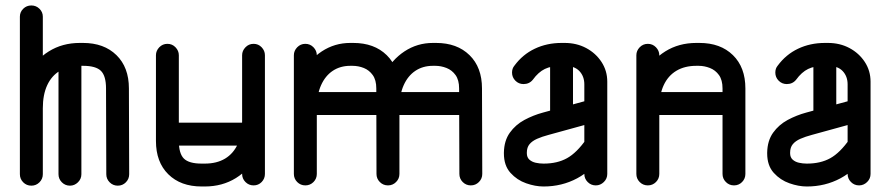

<svg xmlns="http://www.w3.org/2000/svg" viewBox="-20 -678 3261 703"><path d="M136.8 -40.2Q136.8 -22.8 124.5 -10.5Q112.2 1.8 94.8 1.8Q77.2 1.8 65 -10.5Q52.8 -22.8 52.8 -40.2V-617Q52.8 -633.8 65 -645.9Q77.2 -658 94.8 -658Q112.2 -658 124.5 -645.9Q136.8 -633.8 136.8 -617ZM136.8 -281.8Q136.8 -264.2 124.5 -252Q112.2 -239.8 94.8 -239.8Q77.2 -239.8 65 -252Q52.8 -264.2 52.8 -281.8Q52.8 -350.8 81 -404.9Q109.2 -459 158.8 -489.9Q208.2 -520.8 272.2 -520.8H284Q360.8 -520.8 406.4 -476.1Q452 -431.5 452 -354.2L453 -40.2Q453 -22.8 440.9 -10.5Q428.8 1.8 411.2 1.8Q393.8 1.8 381.5 -10.5Q369.2 -22.8 369.2 -40.2L368.2 -354.2Q368.2 -400 349.6 -418.5Q331 -437 284 -437H272.2Q229.8 -437 199.2 -418.8Q168.8 -400.5 152.8 -365.9Q136.8 -331.2 136.8 -281.8ZM278 -40.2Q278 -22.8 265.4 -10.5Q252.8 1.8 236.2 1.8Q218.8 1.8 206.5 -10.5Q194.2 -22.8 194.2 -40.2V-466.5Q194.2 -484 206.5 -496.2Q218.8 -508.5 236.2 -508.5Q252.8 -508.5 265.4 -496.2Q278 -484 278 -466.5Z M950 -41.2Q950 -23.8 938 -11.5Q926 0.8 908.5 0.8Q891 0.8 878.8 -11.5Q866.5 -23.8 866.5 -41.2V-475.8Q866.5 -492.2 878.8 -504.9Q891 -517.5 908.5 -517.5Q926 -517.5 938 -504.9Q950 -492.2 950 -475.8ZM866.5 -233.8Q866.5 -251.2 878.8 -263.5Q891 -275.8 908.5 -275.8Q926 -275.8 938 -263.5Q950 -251.2 950 -233.8Q950 -165.5 921.9 -111.4Q893.8 -57.2 844 -26.2Q794.2 4.8 730 4.8H718.2Q641.5 4.8 596.2 -39.9Q551 -84.5 551 -161.8V-475.8Q551 -492.2 563.2 -504.9Q575.5 -517.5 593 -517.5Q610.5 -517.5 622.6 -504.9Q634.8 -492.2 634.8 -475.8V-161.8Q634.8 -116 653.2 -97.5Q671.8 -79 718.2 -79H730Q773.5 -79 804 -97.2Q834.5 -115.5 850.5 -150.4Q866.5 -185.2 866.5 -233.8ZM593 -145Q575.5 -145 563.2 -157.6Q551 -170.2 551 -186.8Q551 -204.2 563.2 -216.5Q575.5 -228.8 593 -228.8H904.2Q921.8 -228.8 934 -216.5Q946.2 -204.2 946.2 -186.8Q946.2 -170.2 934 -157.6Q921.8 -145 904.2 -145Z M1140 -41.2Q1140 -23.8 1127.8 -11.5Q1115.5 0.8 1098 0.8Q1080.5 0.8 1068.2 -11.5Q1056 -23.8 1056 -41.2V-475.8Q1056 -492.2 1068.2 -504.9Q1080.5 -517.5 1098 -517.5Q1115.5 -517.5 1127.8 -504.9Q1140 -492.2 1140 -475.8ZM1399.5 -341Q1417 -341 1429.2 -328.4Q1441.5 -315.8 1441.5 -299Q1441.5 -281.5 1429.2 -269.2Q1417 -257 1399.5 -257H1102Q1084.5 -257 1072.2 -269.2Q1060 -281.5 1060 -299Q1060 -315.8 1072.2 -328.4Q1084.5 -341 1102 -341ZM1442.5 -41.2Q1442.5 -23.8 1430.2 -11.5Q1418 0.8 1400.5 0.8Q1383 0.8 1370.8 -11.5Q1358.5 -23.8 1358.5 -41.2V-281.8Q1358.5 -350.8 1386.2 -404.8Q1414 -458.8 1460.9 -489.8Q1507.8 -520.8 1565 -520.8H1576.8Q1653.5 -520.8 1699.1 -476.1Q1744.8 -431.5 1744.8 -354.2L1745.8 -41.2Q1745.8 -23.8 1733.5 -11.5Q1721.2 0.8 1703.8 0.8Q1686.5 0.8 1674.2 -11.5Q1662 -23.8 1662 -41.2L1661 -354.2Q1661 -385 1648 -403.1Q1635 -421.2 1614.9 -429.1Q1594.8 -437 1573.8 -437H1565Q1528.5 -437 1501 -418.8Q1473.5 -400.5 1458 -365.9Q1442.5 -331.2 1442.5 -281.8ZM1702.8 -341Q1720.2 -341 1732.5 -328.4Q1744.8 -315.8 1744.8 -299Q1744.8 -281.5 1732.5 -269.2Q1720.2 -257 1702.8 -257H1404.8Q1388 -257 1375.8 -269.2Q1363.5 -281.5 1363.5 -299Q1363.5 -315.8 1375.8 -328.4Q1388 -341 1404.8 -341ZM1140 -281.8Q1140 -264.2 1127.8 -252Q1115.5 -239.8 1098 -239.8Q1080.5 -239.8 1068.2 -252Q1056 -264.2 1056 -281.8Q1056 -350.8 1083.6 -404.8Q1111.2 -458.8 1158.2 -489.8Q1205.2 -520.8 1262.5 -520.8H1273.5Q1350.2 -520.8 1395.9 -476.1Q1441.5 -431.5 1441.5 -354.2L1442.5 -41.2Q1442.5 -23.8 1430.2 -11.5Q1418 0.8 1400.5 0.8Q1383 0.8 1370.8 -11.5Q1358.5 -23.8 1358.5 -41.2L1357.8 -354.2Q1357.8 -385 1344.8 -403.1Q1331.8 -421.2 1312 -429.1Q1292.2 -437 1270.5 -437H1262.5Q1226 -437 1198.5 -418.8Q1171 -400.5 1155.5 -365.9Q1140 -331.2 1140 -281.8Z M2203.5 -41.2Q2203.5 -23.8 2190.9 -11.5Q2178.2 0.8 2161.5 0.8Q2144 0.8 2131.8 -11.5Q2119.5 -23.8 2119.5 -41.2V-369.2Q2119.5 -398.5 2101.4 -417.8Q2083.2 -437 2047.5 -437H2036.5Q1998.5 -437 1974.9 -425.5Q1951.2 -414 1931 -386.2Q1918.2 -370.2 1896.8 -370.2Q1879.2 -370.2 1867 -382.6Q1854.8 -395 1854.8 -412.2Q1854.8 -427.2 1863.2 -437.2Q1893.5 -478.5 1938 -499.6Q1982.5 -520.8 2036.5 -520.8H2047.5Q2091.2 -520.8 2126.4 -502Q2161.5 -483.2 2182.5 -451Q2203.5 -418.8 2203.5 -379ZM2127.2 -169.2Q2133.5 -176.5 2141.9 -181.2Q2150.2 -186 2161.5 -186Q2178.2 -186 2188.5 -173.8Q2198.8 -161.5 2198.8 -144.2Q2198.8 -137 2198.8 -130.8Q2198.8 -124.5 2195 -119Q2149.2 -55 2093.2 -25.1Q2037.2 4.8 1970.8 4.8Q1970.8 4.8 1970.1 4.8Q1969.5 4.8 1969.5 4.8Q1940 4.8 1906.6 -6.9Q1873.2 -18.5 1849.1 -45.1Q1825 -71.8 1825 -116.2Q1825 -117 1825 -118Q1825 -119 1825 -119.2Q1825.8 -162.8 1846.6 -192Q1867.5 -221.2 1900 -238.8Q1932.5 -256.2 1968 -265.8L2150.2 -315.5Q2153.5 -316.2 2155.9 -316.6Q2158.2 -317 2161.5 -317Q2178 -317 2190.8 -304.8Q2203.5 -292.5 2203.5 -275Q2203.5 -261 2194.4 -249.9Q2185.2 -238.8 2171.8 -234.5L1989 -184.2Q1964.8 -177.8 1946.6 -169.8Q1928.5 -161.8 1918.8 -150Q1909 -138.2 1909 -119.2Q1909 -119 1909 -118Q1909 -117 1909 -117Q1909 -102 1918.2 -93.6Q1927.5 -85.2 1941.5 -82.1Q1955.5 -79 1969.5 -79Q1969.5 -79 1970.1 -79Q1970.8 -79 1970.8 -79Q2020.5 -79 2056.1 -98.8Q2091.8 -118.5 2127.2 -169.2ZM2078 -249Q2078 -232.2 2065.8 -219.8Q2053.5 -207.2 2036.2 -207.2Q2018.8 -207.2 2006.5 -219.8Q1994.2 -232.2 1994.2 -249V-477Q1994.2 -494.5 2006.5 -506.6Q2018.8 -518.8 2036.2 -518.8Q2053.5 -518.8 2065.8 -506.6Q2078 -494.5 2078 -477Z M2394 -41.2Q2394 -23.8 2381.8 -11.5Q2369.5 0.8 2352 0.8Q2334.5 0.8 2322.2 -11.5Q2310 -23.8 2310 -41.2V-475.8Q2310 -492.2 2322.2 -504.9Q2334.5 -517.5 2352 -517.5Q2369.5 -517.5 2381.8 -504.9Q2394 -492.2 2394 -475.8ZM2394 -281.8Q2394 -264.2 2381.8 -252Q2369.5 -239.8 2352 -239.8Q2334.5 -239.8 2322.2 -252Q2310 -264.2 2310 -281.8Q2310 -350.8 2338.2 -404.9Q2366.5 -459 2416 -489.9Q2465.5 -520.8 2529.5 -520.8H2541.2Q2618 -520.8 2663.6 -476.1Q2709.2 -431.5 2709.2 -354.2V-41.2Q2709.2 -23.8 2697.1 -11.5Q2685 0.8 2667.5 0.8Q2650 0.8 2637.8 -11.5Q2625.5 -23.8 2625.5 -41.2V-354.2Q2625.5 -385 2612.5 -403.1Q2599.5 -421.2 2579.2 -429.1Q2559 -437 2538.2 -437H2529.5Q2486.8 -437 2456.4 -418.8Q2426 -400.5 2410 -365.9Q2394 -331.2 2394 -281.8ZM2667.5 -341Q2685 -341 2697.1 -328.4Q2709.2 -315.8 2709.2 -299Q2709.2 -281.5 2697.1 -269.2Q2685 -257 2667.5 -257H2356Q2338.5 -257 2326.2 -269.2Q2314 -281.5 2314 -299Q2314 -315.8 2326.2 -328.4Q2338.5 -341 2356 -341Z M3167.5 -41.2Q3167.5 -23.8 3154.9 -11.5Q3142.2 0.8 3125.5 0.8Q3108 0.8 3095.8 -11.5Q3083.5 -23.8 3083.5 -41.2V-369.2Q3083.5 -398.5 3065.4 -417.8Q3047.2 -437 3011.5 -437H3000.5Q2962.5 -437 2938.9 -425.5Q2915.2 -414 2895 -386.2Q2882.2 -370.2 2860.8 -370.2Q2843.2 -370.2 2831 -382.6Q2818.8 -395 2818.8 -412.2Q2818.8 -427.2 2827.2 -437.2Q2857.5 -478.5 2902 -499.6Q2946.5 -520.8 3000.5 -520.8H3011.5Q3055.2 -520.8 3090.4 -502Q3125.5 -483.2 3146.5 -451Q3167.5 -418.8 3167.5 -379ZM3091.2 -169.2Q3097.5 -176.5 3105.9 -181.2Q3114.2 -186 3125.5 -186Q3142.2 -186 3152.5 -173.8Q3162.8 -161.5 3162.8 -144.2Q3162.8 -137 3162.8 -130.8Q3162.8 -124.5 3159 -119Q3113.2 -55 3057.2 -25.1Q3001.2 4.8 2934.8 4.8Q2934.8 4.8 2934.1 4.8Q2933.5 4.8 2933.5 4.8Q2904 4.8 2870.6 -6.9Q2837.2 -18.5 2813.1 -45.1Q2789 -71.8 2789 -116.2Q2789 -117 2789 -118Q2789 -119 2789 -119.2Q2789.8 -162.8 2810.6 -192Q2831.5 -221.2 2864 -238.8Q2896.5 -256.2 2932 -265.8L3114.2 -315.5Q3117.5 -316.2 3119.9 -316.6Q3122.2 -317 3125.5 -317Q3142 -317 3154.8 -304.8Q3167.5 -292.5 3167.5 -275Q3167.5 -261 3158.4 -249.9Q3149.2 -238.8 3135.8 -234.5L2953 -184.2Q2928.8 -177.8 2910.6 -169.8Q2892.5 -161.8 2882.8 -150Q2873 -138.2 2873 -119.2Q2873 -119 2873 -118Q2873 -117 2873 -117Q2873 -102 2882.2 -93.6Q2891.5 -85.2 2905.5 -82.1Q2919.5 -79 2933.5 -79Q2933.5 -79 2934.1 -79Q2934.8 -79 2934.8 -79Q2984.5 -79 3020.1 -98.8Q3055.8 -118.5 3091.2 -169.2ZM3042 -249Q3042 -232.2 3029.8 -219.8Q3017.5 -207.2 3000.2 -207.2Q2982.8 -207.2 2970.5 -219.8Q2958.2 -232.2 2958.2 -249V-477Q2958.2 -494.5 2970.5 -506.6Q2982.8 -518.8 3000.2 -518.8Q3017.5 -518.8 3029.8 -506.6Q3042 -494.5 3042 -477Z"/></svg>

Font: Libertine-Super Thin
Style: Regular
Weight: 100
Designer: Bastien Sozeau
Foundry: NBR — Bastien Sozeau
Version: Version 2.003;gftools[0.9.33]